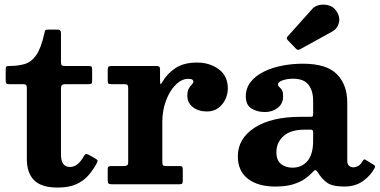

<svg xmlns="http://www.w3.org/2000/svg" viewBox="-20 -810 1669 844"><path d="M406.5 -95Q392 -67 371 -41.8Q350 -16.5 317 -1Q284 14.5 233.5 14.5Q162.5 14.5 130.2 -17.5Q98 -49.5 98 -111V-422Q98 -431.5 95.2 -435.8Q92.5 -440 83 -440H21Q11.5 -440 8.2 -443Q5 -446 5 -455.5V-504Q5 -514.5 8 -517.2Q11 -520 21.5 -520Q59 -520 88.2 -528.5Q117.5 -537 139 -567.2Q160.5 -597.5 175 -663.5Q177 -673.5 179 -676.8Q181 -680 194 -680H233Q248 -680 248 -664.5V-538Q248 -526.5 251.5 -523.2Q255 -520 266 -520H370.5Q379 -520 382 -517Q385 -514 385 -505V-452.5Q385 -444.5 381.5 -442.2Q378 -440 370 -440H266.5Q248 -440 248 -423.5V-130.5Q248 -76 288 -76Q322 -76 348.5 -123Q353 -130.5 356.2 -132.5Q359.5 -134.5 368.5 -130.5L397 -114.5Q405 -110 407.8 -106.2Q410.5 -102.5 406.5 -95Z M543.5 -420Q543.5 -432 540.8 -436Q538 -440 526 -440H470Q459 -440 456.2 -443.2Q453.5 -446.5 453.5 -457.5V-501.5Q453.5 -512.5 456.8 -516.2Q460 -520 471 -520H666.5Q675.5 -520 679.5 -517.2Q683.5 -514.5 683.5 -505V-458.5Q683.5 -443.5 685.5 -440.8Q687.5 -438 693.5 -449.5Q714.5 -486 751 -510.5Q787.5 -535 846 -535Q902 -535 941.8 -505.5Q981.5 -476 981.5 -421Q981.5 -397.5 971 -374.2Q960.5 -351 940 -335.5Q919.5 -320 889.5 -320Q852.5 -320 828 -339Q803.5 -358 803.5 -388.5Q803.5 -409.5 810 -420.8Q816.5 -432 823.2 -438.5Q830 -445 830 -451Q830 -456.5 825.2 -460Q820.5 -463.5 807.5 -463.5Q778.5 -463.5 752.2 -437.2Q726 -411 709.8 -367.8Q693.5 -324.5 693.5 -273V-99Q693.5 -87 696.5 -83.5Q699.5 -80 711.5 -80H770Q779 -80 781.2 -76.5Q783.5 -73 783.5 -63.5V-18Q783.5 -7.5 781.2 -3.8Q779 0 769 0H471.5Q461.5 0 457.5 -3Q453.5 -6 453.5 -15.5V-65.5Q453.5 -75 457 -77.5Q460.5 -80 470 -80H521.5Q533.5 -80 538.5 -83Q543.5 -86 543.5 -98Z M1281.5 -595.5 1245 -633.5Q1236.5 -642.5 1245 -650.5L1352.5 -770.5Q1364 -784 1384.2 -788Q1404.5 -792 1424.5 -786.5Q1444.5 -781 1456 -765Q1476.5 -737 1470 -710.5Q1463.5 -684 1440 -671L1299 -593.5Q1289.5 -587.5 1281.5 -595.5ZM1025.5 -123Q1025.5 -201 1099.2 -248.8Q1173 -296.5 1302 -296.5H1343.5Q1352 -296.5 1354.2 -298.5Q1356.5 -300.5 1356.5 -309.5V-367Q1356.5 -411.5 1335.8 -437.8Q1315 -464 1268.5 -464Q1242.5 -464 1222.2 -456.8Q1202 -449.5 1202 -439.5Q1202 -432 1207.5 -427.8Q1213 -423.5 1218.8 -415Q1224.5 -406.5 1224.5 -385.5Q1224.5 -354.5 1201 -336Q1177.5 -317.5 1144.5 -317.5Q1110 -317.5 1085.2 -333.2Q1060.5 -349 1060.5 -385.5Q1060.5 -423 1082.2 -450.2Q1104 -477.5 1140.2 -495.2Q1176.5 -513 1221 -521.5Q1265.5 -530 1311 -530Q1416 -530 1461.2 -483.5Q1506.5 -437 1506.5 -359.5V-103.5Q1506.5 -88.5 1514.2 -81.5Q1522 -74.5 1532.5 -74.5Q1543 -74.5 1553.8 -80Q1564.5 -85.5 1575.5 -104Q1580.5 -112.5 1587 -107.5L1624.5 -84.5Q1631 -80.5 1627.5 -72.5Q1610 -39 1576.2 -14.5Q1542.5 10 1493.5 10H1493Q1438 10 1414.5 -9.2Q1391 -28.5 1378.5 -50.5Q1371.5 -61.5 1366.8 -62Q1362 -62.5 1354.5 -53.5Q1342.5 -40 1322.2 -25.2Q1302 -10.5 1270 -0.2Q1238 10 1190.5 10Q1114 10 1069.8 -24Q1025.5 -58 1025.5 -123ZM1195 -140.5Q1195 -105.5 1215.2 -89.2Q1235.5 -73 1265.5 -73Q1307 -73 1331.8 -102.5Q1356.5 -132 1356.5 -191V-230Q1356.5 -240 1346.5 -240H1318.5Q1257.5 -240 1226.2 -211.8Q1195 -183.5 1195 -140.5Z"/></svg>

Font: Besley*
Style: Bold
Weight: 700
Designer: Owen Earl
Foundry: indestructible type*
Version: Version 2.000; ttfautohint (v1.8.3)